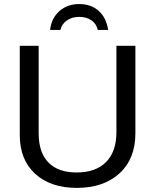

<svg xmlns="http://www.w3.org/2000/svg" viewBox="-20 -913 762 943"><path d="M356.9 9.8Q228.5 9.8 152.8 -59.3Q77.1 -128.4 77.1 -250V-688H169.9V-257.8Q169.9 -164.1 217.8 -115Q265.6 -65.9 356 -65.9Q449.7 -65.9 500.7 -116.9Q551.8 -168 551.8 -264.2V-688H645V-258.8Q645 -133.3 567.1 -61.8Q489.3 9.8 356.9 9.8ZM511.2 -766.1H460Q453.6 -795.9 429.4 -813Q405.3 -830.1 369.1 -830.1Q333 -830.1 307.9 -812.3Q282.7 -794.4 276.9 -766.1H226.1Q232.4 -823.7 271.7 -858.4Q311 -893.1 369.1 -893.1Q427.2 -893.1 464.6 -859.6Q502 -826.2 511.2 -766.1Z"/></svg>

Font: Libra Sans Modern
Style: Regular
Weight: 400
Foundry: Stefan Peev, Context Ltd
Version: Version 1.000